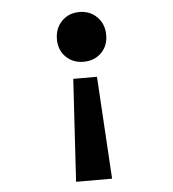

<svg xmlns="http://www.w3.org/2000/svg" viewBox="-50 -555 700 775"><g transform="rotate(-5 300.0 -167.0)"><path d="M299.8 -306.2Q256.8 -306.2 228.5 -334Q200.2 -361.8 200.2 -405.8Q200.2 -450.7 228.5 -479.2Q256.8 -507.8 299.8 -507.8Q342.8 -507.8 371.3 -479.2Q399.9 -450.7 399.9 -405.8Q399.9 -361.8 371.6 -334Q343.3 -306.2 299.8 -306.2ZM227.1 173.8 252 -241.2H348.1L373 173.8Z"/></g></svg>

Font: Office Code Pro Bold
Style: Regular
Weight: 700
Designer: Nathan Rutzky & Paul D. Hunt
Foundry: Adobe Systems Incorporated
Version: Version 1.004;PS 001.004;hotconv 1.0.70;makeotf.lib2.5.58329